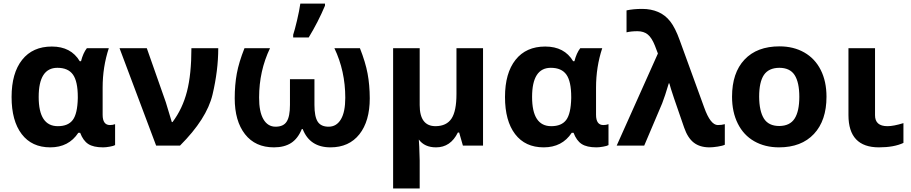

<svg xmlns="http://www.w3.org/2000/svg" viewBox="-20 -816 5104 1076"><path d="M555.2 -325.2V-172.9Q555.2 -115.2 596.2 -115.2Q611.8 -115.2 625 -120.1V-2.9Q617.2 2 595 5.9Q572.8 9.8 558.1 9.8Q503.4 9.8 474.6 -9Q445.8 -27.8 429.2 -71.8H418.9Q365.2 9.8 261.7 9.8Q158.2 9.8 101.6 -64.5Q44.9 -138.7 44.9 -272.5Q44.9 -406.2 104 -480.7Q163.1 -555.2 270.5 -555.2Q377.9 -555.2 426.8 -473.1H434.1Q445.8 -519 466.8 -545.9H589.8Q555.2 -440.9 555.2 -325.2ZM301.8 -436Q196.8 -436 196.8 -272.5Q196.8 -108.9 304.2 -108.9Q361.8 -108.9 387.9 -143.8Q414.1 -178.7 416 -266.1V-272Q416 -359.9 388.9 -397.9Q361.8 -436 301.8 -436Z M1052.7 -545.9H1203.1Q1203.1 -420.9 1170.9 -285.4Q1138.7 -149.9 988.8 0H855L649.9 -545.9H802.7L909.2 -243.2L942.9 -131.8H946.8Q1002.9 -206.5 1027.8 -303.2Q1052.7 -399.9 1052.7 -545.9Z M1832 9.8Q1716.3 9.8 1676.3 -92.8H1671.4Q1649.4 -39.1 1611.3 -14.6Q1573.2 9.8 1515.1 9.8Q1410.6 9.8 1353 -64Q1295.4 -137.7 1295.4 -265.1Q1295.4 -340.3 1307.1 -403.8Q1318.8 -467.3 1350.1 -545.9H1493.2Q1432.1 -418 1432.1 -270Q1431.6 -189.9 1456.1 -147.9Q1480.5 -106 1524.4 -106Q1568.4 -106 1586.4 -134.3Q1605 -162.6 1605 -228V-372.1H1742.2V-228Q1742.2 -162.1 1760.7 -133.8Q1779.3 -105.5 1822.8 -106Q1866.2 -106.4 1890.6 -147.5Q1915 -188.5 1915 -268.1Q1915 -418 1854 -545.9H1997.1Q2028.3 -466.8 2040 -403.8Q2051.8 -340.8 2052.2 -265.1Q2052.2 -136.7 1994.1 -63.5Q1936 9.8 1832 9.8ZM1801.3 -795.9V-784.2Q1763.2 -693.4 1710 -606H1623V-621.1Q1631.8 -647.5 1644.5 -701.2Q1657.2 -754.9 1663.1 -795.9Z M2423.8 9.8Q2358.9 9.8 2327.1 -34.2L2329.6 7.3L2332 84V240.2H2183.1V-545.9H2332V-227.1Q2332 -108.9 2420.9 -108.9Q2482.4 -109.4 2510.3 -151.4Q2538.1 -193.4 2538.1 -289.1V-545.9H2687V0H2574.2L2553.2 -73.2H2545.9Q2504.9 9.8 2423.8 9.8Z M3320.3 -325.2V-172.9Q3320.3 -115.2 3361.3 -115.2Q3377 -115.2 3390.1 -120.1V-2.9Q3382.3 2 3360.1 5.9Q3337.9 9.8 3323.2 9.8Q3268.6 9.8 3239.7 -9Q3210.9 -27.8 3194.3 -71.8H3184.1Q3130.4 9.8 3026.9 9.8Q2923.3 9.8 2866.7 -64.5Q2810.1 -138.7 2810.1 -272.5Q2810.1 -406.2 2869.1 -480.7Q2928.2 -555.2 3035.6 -555.2Q3143.1 -555.2 3191.9 -473.1H3199.2Q3210.9 -519 3231.9 -545.9H3355Q3320.3 -440.9 3320.3 -325.2ZM3066.9 -436Q2961.9 -436 2961.9 -272.5Q2961.9 -108.9 3069.3 -108.9Q3127 -108.9 3153.1 -143.8Q3179.2 -178.7 3181.2 -266.1V-272Q3181.2 -359.9 3154.1 -397.9Q3127 -436 3066.9 -436Z M3491.2 -634.8V-757.8Q3529.8 -766.1 3579.1 -766.1Q3628.4 -766.1 3668.2 -749Q3708 -731.9 3736.1 -696Q3764.2 -660.2 3789.1 -590.8L3926.3 -213.9Q3961.4 -115.2 4002.9 -115.2Q4024.4 -115.2 4042 -120.1V-4.9Q4030.8 1 4002.9 5.4Q3975.1 9.8 3956.1 9.8Q3902.3 9.8 3868.2 -16.6Q3834 -43 3814 -101.1Q3742.2 -305.2 3731 -349.1H3728Q3705.6 -273.9 3690.9 -236.8L3590.3 0H3436L3667 -516.1L3649.9 -561Q3632.3 -605 3609.9 -623Q3587.4 -641.1 3552.2 -641.1Q3517.1 -641.1 3491.2 -634.8Z M4611.8 -273.9Q4611.8 -140.6 4541.5 -65.4Q4471.2 9.8 4345.7 9.8Q4267.1 9.8 4207 -24.4Q4147 -58.6 4114.7 -123.5Q4082.5 -188 4082.5 -273.9Q4082.5 -407.7 4152.3 -481.9Q4222.2 -556.2 4348.6 -556.2Q4427.2 -556.2 4487.3 -522Q4547.4 -487.8 4579.6 -423.8Q4611.8 -359.9 4611.8 -273.9ZM4234.4 -274.4Q4234.9 -193.4 4261.2 -151.4Q4287.6 -109.9 4347.2 -109.9Q4406.7 -110.4 4433.1 -151.4Q4459.5 -192.4 4459.5 -273.4Q4459.5 -354.5 4433.1 -395.5Q4406.7 -436 4347.2 -436Q4287.6 -435.5 4260.7 -395.5Q4234.4 -355.5 4234.4 -274.4Z M4883.8 -170.9Q4883.3 -108.9 4953.6 -108.9Q4987.8 -108.9 5043 -126V-15.1Q4989.7 9.8 4905.8 9.8Q4734.9 9.8 4734.9 -170.9V-545.9H4883.8Z"/></svg>

Font: OpenSans-Bold
Style: Bold
Weight: 700
Foundry: Ascender Corporation
Version: Version 1.10